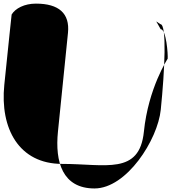

<svg xmlns="http://www.w3.org/2000/svg" viewBox="-140 -910 951 1066"><path d="M790.9 -583.9C793.2 -606.4 783.4 -747.9 752 -747.9C725.8 -798.4 715.6 -798.4 750.3 -775.9C787.3 -775.9 774.7 -518.7 752.6 -300.9C735.6 -133.6 563 136.3 384.7 136.3C206.3 136.3 164.7 -11.6 181.7 -178.9C198.7 -346.2 237.4 -727.4 237.4 -727.4C248.4 -835.9 186.7 -889.9 59.3 -889.9C-4.5 -889.9 -54.9 -863.4 -75.4 -829.4C-75.4 -829.4 -91.5 -681.1 -116.1 -438.9C-140.7 -196.6 -35.2 0 205 0C445.2 0 634.3 63.4 658.9 -178.9C683.5 -421.1 790.9 -583.9 790.9 -583.9Z"/></svg>

Font: AnarchicType
Style: Slant
Weight: 400
Version: Version Something